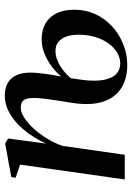

<svg xmlns="http://www.w3.org/2000/svg" viewBox="112 -678 576 841"><g transform="rotate(-90 400.5 -258.0)"><path d="M191.5 -344.5Q208 -380.5 230 -412.8Q252 -445 279 -470.5Q306 -496 337 -510.8Q368 -525.5 402 -525.5Q435 -525.5 457.5 -512.2Q480 -499 491.2 -474.2Q502.5 -449.5 502.5 -414Q502.5 -397 500 -373Q497.5 -349 493.5 -323.8Q489.5 -298.5 485.5 -278.5Q500.5 -297.5 525.8 -317.2Q551 -337 582.5 -350.5Q614 -364 648 -364Q689 -364 718 -347.2Q747 -330.5 762.5 -298.5Q778 -266.5 778 -220.5Q778 -171.5 758.8 -129.5Q739.5 -87.5 705.5 -56Q671.5 -24.5 627.2 -6.8Q583 11 534 11Q491.5 11 456.8 -3.5Q422 -18 399 -48.2Q376 -78.5 368 -124.8Q360 -171 370.5 -234.5Q375.5 -264 380.2 -294.8Q385 -325.5 388.2 -352.5Q391.5 -379.5 391.5 -397Q391.5 -417.5 387.5 -430.5Q383.5 -443.5 374.2 -449.5Q365 -455.5 349 -455.5Q329 -455.5 305 -440.2Q281 -425 257.2 -399Q233.5 -373 213.5 -340.2Q193.5 -307.5 181.5 -273L142.5 0H34.5L99.5 -458.5L42 -478L45 -497L192 -524L214 -511ZM470.5 -185.5Q463.5 -126.5 471 -90Q478.5 -53.5 497 -36.8Q515.5 -20 541 -20Q576.5 -20 605.5 -44.2Q634.5 -68.5 651.5 -109.8Q668.5 -151 668.5 -202Q668.5 -232 660.8 -254.8Q653 -277.5 637.2 -290.5Q621.5 -303.5 597 -303.5Q575.5 -303.5 553.5 -294Q531.5 -284.5 512.2 -269.5Q493 -254.5 478 -236.5Z"/></g></svg>

Font: Merriweather 120pt Medium
Style: Italic
Weight: 500
Italic angle: -7.8°
Version: Version 2.101